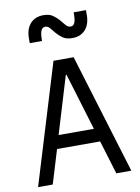

<svg xmlns="http://www.w3.org/2000/svg" viewBox="-103 -1036 805 1104"><g transform="rotate(-10 300.0 -484.0)"><path d="M113.4 0 173.2 -196.8H424.8L484.6 0H572.2L358.8 -700H241.2L27.8 0ZM196 -274.4 297 -608H301L402 -274.4ZM124.4 -823.6H196L196.6 -844.6Q197.6 -873 205.5 -887.1Q213.4 -901.2 228 -901.2Q243.6 -901.2 255.3 -886.8Q267 -872.4 281.3 -855.4Q295.6 -838.4 316.2 -824Q336.8 -809.6 371 -809.6Q420 -809.6 447.8 -841.1Q475.6 -872.6 475.6 -926.8V-954.4H404L403.4 -933.4Q402.4 -904.6 395.2 -890.7Q388 -876.8 372.8 -876.8Q356.6 -876.8 344.9 -891.2Q333.2 -905.6 318.7 -922.6Q304.2 -939.6 283.7 -954Q263.2 -968.4 229 -968.4Q180 -968.4 152.2 -936.9Q124.4 -905.4 124.4 -851.2Z"/></g></svg>

Font: CommitMonoV143 ExtLt
Style: Regular
Weight: 200
Monospace: yes
Designer: Eigil Nikolajsen
Foundry: Eigil Nikolajsen
Version: Version 1.143